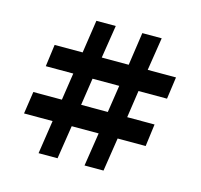

<svg xmlns="http://www.w3.org/2000/svg" viewBox="-81 -583 714 682"><g transform="rotate(15 276.5 -242.5)"><path d="M506.8 -293.9H401.9L387.2 -193.8H487.8L477.1 -111.8H374L355 11.2H285.2L304.2 -111.8H205.1L186 11.2H116.2L134.8 -111.8H29.8L42 -193.8H147L162.1 -293.9H61L71.8 -375H174.8L192.9 -496.1H264.2L245.1 -375H344.2L361.8 -496.1H433.1L414.1 -375H518.1ZM315.9 -193.8 331.1 -293.9H232.9L217.8 -193.8Z"/></g></svg>

Font: Grenze SemiBold
Style: Regular
Weight: 600
Designer: Renata Polastri
Foundry: Omnibus-Type
Version: Version 1.002;PS 001.002;hotconv 1.0.88;makeotf.lib2.5.64775